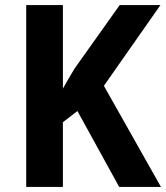

<svg xmlns="http://www.w3.org/2000/svg" viewBox="-20 -734 652 754"><path d="M612 0 388 -397 610 -714H450L273 -465C255 -436 241 -410 227 -386V-714H83V0H227V-254L284 -298L448 0Z"/></svg>

Font: Noto Sans Gurmukhi SemiCondensed
Style: Bold
Weight: 700
Width: 4
Designer: Jelle Bosma - Monotype Design Team
Foundry: Monotype Imaging Inc.
Version: Version 2.004